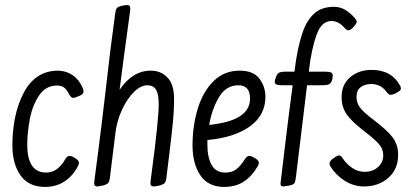

<svg xmlns="http://www.w3.org/2000/svg" viewBox="-20 -731 1635 761"><path d="M157 10Q93 9 61.5 -35.5Q30 -80 29 -152Q29 -279 75 -365Q121 -451 211 -451Q243 -450 268 -433Q293 -416 307 -384Q311 -376 311 -368Q311 -358 297 -352L282 -346Q275 -343 270 -343Q262 -343 254 -357Q245 -376 234 -384Q223 -392 206 -392Q161 -392 134.5 -352Q108 -312 98 -258Q88 -204 88 -158Q88 -47 163 -47Q188 -47 207 -62Q226 -77 238 -99Q246 -113 256 -113Q262 -113 268 -110L280 -103Q293 -94 293 -86Q293 -80 289 -73Q270 -35 236.5 -12.5Q203 10 157 10Z M399 -375Q417 -537 436 -673Q438 -692 442.5 -698Q447 -704 459 -707Q474 -711 483 -711Q492 -711 494.5 -706.5Q497 -702 496 -690Q463 -449 454 -375Q505 -451 578 -451Q617 -451 643.5 -424Q670 -397 670 -339Q670 -293 665.5 -248Q661 -203 651 -120L640 -30Q638 -11 632.5 -5.5Q627 0 614 4Q594 8 590 8Q581 8 578 3Q575 -2 577 -14L580 -38Q609 -254 609 -319Q609 -358 598.5 -375.5Q588 -393 564 -393Q538 -393 511 -366.5Q484 -340 464 -297Q444 -254 438 -208L416 -30Q414 -11 408.5 -5.5Q403 0 390 4Q370 8 367 8Q358 8 355 3Q352 -2 354 -14Q355 -21 368.5 -125Q382 -229 399 -375Z M1006 -86Q1006 -80 1002 -73Q980 -34 947.5 -12Q915 10 867 10Q805 9 774.5 -35.5Q744 -80 743 -152Q743 -233 764 -301Q785 -369 827 -410Q869 -451 930 -451Q984 -451 1008 -419.5Q1032 -388 1032 -347Q1032 -275 971 -230.5Q910 -186 802 -176V-158Q802 -107 819 -77Q836 -47 872 -47Q900 -47 916.5 -60Q933 -73 950 -99Q958 -113 968 -113Q974 -113 980 -110L993 -103Q1006 -94 1006 -86ZM809 -236Q971 -252 971 -340Q971 -393 925 -393Q877 -393 849 -347.5Q821 -302 809 -236Z M1394 -645Q1394 -639 1382 -625Q1369 -611 1361 -611Q1355 -611 1349 -617Q1347 -619 1339 -627.5Q1331 -636 1320 -641.5Q1309 -647 1296 -648Q1261 -648 1242.5 -611Q1224 -574 1210 -493L1204 -447H1268Q1286 -447 1292.5 -443.5Q1299 -440 1299 -431Q1299 -428 1297 -416Q1293 -402 1285 -397.5Q1277 -393 1255 -393H1197L1153 -30Q1151 -10 1146.5 -4.5Q1142 1 1129 4Q1105 8 1104 8Q1095 8 1093 3.5Q1091 -1 1093 -14Q1100 -72 1113.5 -184.5Q1127 -297 1140 -393H1101Q1083 -393 1076 -396Q1069 -399 1069 -407Q1069 -413 1072 -420Q1077 -437 1084.5 -442Q1092 -447 1114 -447H1147L1154 -497Q1166 -567 1182.5 -611Q1199 -655 1228 -679.5Q1257 -704 1304 -704Q1331 -704 1353 -689Q1375 -674 1389 -656Q1394 -649 1394 -645Z M1451 -398Q1426 -398 1409.5 -385.5Q1393 -373 1393 -346Q1393 -322 1408.5 -302.5Q1424 -283 1462 -255Q1512 -217 1535 -188Q1558 -159 1558 -117Q1558 -60 1519 -26Q1480 8 1423 8Q1382 8 1347 -14Q1312 -36 1289 -72Q1286 -78 1286 -83Q1286 -94 1305 -106Q1317 -115 1324 -115Q1331 -115 1338 -104Q1354 -80 1376.5 -65Q1399 -50 1425 -50Q1458 -50 1478.5 -69Q1499 -88 1499 -115Q1499 -141 1481.5 -160.5Q1464 -180 1430 -206L1410 -222Q1372 -252 1353 -279.5Q1334 -307 1334 -347Q1334 -396 1368 -425Q1402 -454 1453 -454Q1532 -454 1566 -391Q1569 -385 1569 -381Q1569 -375 1564 -371Q1559 -367 1546 -360Q1534 -355 1529 -355Q1520 -355 1512 -367Q1489 -398 1451 -398Z"/></svg>

Font: Farsan
Style: Regular
Weight: 400
Version: Version 1.001g;PS 1.001;hotconv 1.0.86;makeotf.lib2.5.63406 